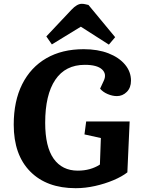

<svg xmlns="http://www.w3.org/2000/svg" viewBox="-20 -973 742 1007"><path d="M660 -336 648 -69Q620 -47 575 -28Q530 -9 478.5 2.5Q427 14 377 14Q225 14 138.5 -73.5Q52 -161 52 -319Q52 -443 96.5 -531.5Q141 -620 223 -667.5Q305 -715 419 -715Q493 -715 548.5 -693.5Q604 -672 635.5 -634.5Q667 -597 667 -550Q667 -513 645 -491Q623 -469 593 -469Q570 -469 545 -479.5Q520 -490 505 -508L524 -549Q541 -585 515 -609Q489 -633 425 -633Q323 -633 270 -554.5Q217 -476 217 -329Q217 -203 261.5 -140.5Q306 -78 388 -78Q455 -78 504 -110L509 -249L423 -268L432 -336ZM584 -778 551 -739 404 -833 252 -740 223 -782 355 -922Q384 -953 409 -953Q418 -953 426.5 -951Q435 -949 444 -947Z"/></svg>

Font: Literata 12pt
Style: Bold Italic
Weight: 700
Italic angle: -2°
Designer: Latin by Veronika Burian and Jose Scaglione. Greek by Irene Vlachou. Cyrillic by Vera Evstafieva
Foundry: TypeTogether
Version: Version 3.002